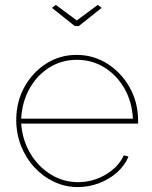

<svg xmlns="http://www.w3.org/2000/svg" viewBox="-20 -750 616 780"><path d="M296 10Q245 10 199.5 -11.5Q154 -33 119.5 -70.5Q85 -108 65.5 -157.5Q46 -207 46 -263Q46 -336 79 -396Q112 -456 167.5 -491.5Q223 -527 291 -527Q360 -527 416.5 -491Q473 -455 507 -394.5Q541 -334 541 -259Q541 -256 541 -253.5Q541 -251 541 -248H66Q71 -181 103 -127Q135 -73 186 -41.5Q237 -10 297 -10Q357 -10 409 -40.5Q461 -71 483 -119L502 -114Q488 -79 456.5 -50.5Q425 -22 383 -6Q341 10 296 10ZM66 -268H520Q516 -338 485 -391.5Q454 -445 404 -476Q354 -507 292 -507Q231 -507 181 -476Q131 -445 100.5 -391Q70 -337 66 -268ZM207 -730 292 -667 377 -730 393 -718 300 -644H284L191 -718Z"/></svg>

Font: Raleway Thin
Style: Regular
Weight: 100
Designer: Matt McInerney, Pablo Impallari, Rodrigo Fuenzalida
Foundry: Matt McInerney, Pablo Impallari, Rodrigo Fuenzalida
Version: Version 4.026